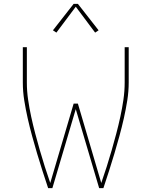

<svg xmlns="http://www.w3.org/2000/svg" viewBox="-20 -981 790 1001"><path d="M231 0Q216 -45 201.5 -90Q187 -135 173.5 -180.5Q160 -226 147.5 -271.5Q135 -317 124.5 -363.5Q114 -410 106.5 -457Q99 -504 99 -551V-735H120V-551Q120 -506 126.5 -461.5Q133 -417 142.5 -373Q152 -329 163.5 -285.5Q175 -242 187.5 -198.5Q200 -155 213.5 -112.5Q227 -70 242 -27L364 -441H386L508 -27Q523 -70 536.5 -112.5Q550 -155 562.5 -198.5Q575 -242 586.5 -285.5Q598 -329 607.5 -373Q617 -417 623.5 -461.5Q630 -506 630 -551V-735H651V-551Q651 -504 643.5 -457Q636 -410 625.5 -363.5Q615 -317 602.5 -271.5Q590 -226 576.5 -180.5Q563 -135 548.5 -90Q534 -45 519 0H497L375 -412L253 0ZM274 -811 256 -823 364 -961H386L494 -823L476 -811L375 -946Z"/></svg>

Font: Zed Sans Thin Extended
Style: Regular
Weight: 100
Width: 7
Designer: Belleve Invis
Foundry: Belleve Invis
Version: Version 1.0.0; ttfautohint (v1.8.4)